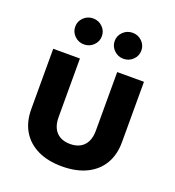

<svg xmlns="http://www.w3.org/2000/svg" viewBox="-139 -872 900 989"><g transform="rotate(20 311.0 -377.0)"><path d="M310.7 8.2Q233.8 8.2 178.1 -18.6Q122.4 -45.3 92.4 -95.4Q62.4 -145.5 62.4 -215.2V-545.9H208.8V-224.6Q208.8 -189.2 220.8 -164.7Q232.9 -140.1 255.9 -127.4Q278.8 -114.6 311 -114.6Q343.3 -114.6 366.2 -127.4Q389.1 -140.1 401.1 -164.7Q413.1 -189.2 413.1 -224.6V-545.9H559.8V-215.2Q559.8 -145.5 529.8 -95.4Q499.8 -45.3 444 -18.6Q388.1 8.2 310.7 8.2ZM419.3 -621Q389 -621 367.6 -642Q346.1 -663 346.1 -692.3Q346.1 -721.8 367.6 -742.6Q389 -763.4 419.3 -763.4Q449.6 -763.4 470.9 -742.6Q492.2 -721.8 492.2 -692.3Q492.2 -662.8 470.9 -641.9Q449.6 -621 419.3 -621ZM202.9 -621Q172.6 -621 151.2 -642Q129.8 -663 129.8 -692.3Q129.8 -721.8 151.2 -742.6Q172.6 -763.4 202.9 -763.4Q233.2 -763.4 254.5 -742.6Q275.8 -721.8 275.8 -692.3Q275.8 -662.8 254.5 -641.9Q233.2 -621 202.9 -621Z"/></g></svg>

Font: Adwaita Sans
Style: Regular
Weight: 400
Designer: Rasmus Andersson
Foundry: rsms
Version: Version 4.001;git-9221beed3